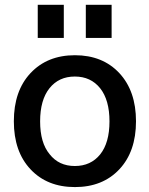

<svg xmlns="http://www.w3.org/2000/svg" viewBox="-20 -761 613 792"><path d="M184.6 -125Q222.7 -76.2 288.6 -76.2Q354.5 -76.2 393.1 -124Q431.6 -171.9 431.6 -260.3Q431.6 -348.6 393.1 -397Q354.5 -445.3 288.6 -445.3Q222.7 -445.3 184.1 -397Q145.5 -348.6 145.5 -260.3Q145.5 -171.9 184.6 -125ZM105.5 -459Q174.8 -533.2 289.1 -533.2Q403.3 -533.2 472.2 -459.5Q541 -385.7 541 -260.7Q541 -135.7 472.2 -62.5Q403.3 10.7 289.1 10.7Q174.8 10.7 106 -62.5Q37.1 -135.7 37.1 -260.7Q37.1 -385.7 105.5 -459ZM135.7 -604.5V-741.2H243.2V-604.5ZM334 -604.5V-741.2H440.4V-604.5Z"/></svg>

Font: Gen Shin Gothic Medium
Style: Regular
Weight: 500
Designer: [Source Han Sans]
Ryoko NISHIZUKA  (kana & ideographs); Paul D. Hunt (Latin, Greek & Cyrillic); Wenlong ZHANG  (bopomofo
Version: Version 1.002.20150607